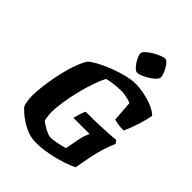

<svg xmlns="http://www.w3.org/2000/svg" viewBox="-269 -1100 1231 1231"><g transform="rotate(45 346.5 -484.0)"><path d="M283 0Q245 0 209.5 -13.5Q174 -27 144.5 -46.5Q115 -66 95.5 -84Q76 -102 69 -111Q62 -125 58.5 -150Q55 -175 55 -200Q55 -232 60 -274.5Q65 -317 73.5 -364Q82 -411 94 -456.5Q106 -502 121 -540.5Q136 -579 153 -603Q180 -625 221 -646Q262 -667 307.5 -683.5Q353 -700 395 -710Q437 -720 465 -720Q508 -720 552 -711Q596 -702 633 -686Q670 -670 691 -649Q682 -604 670.5 -566.5Q659 -529 647.5 -500Q636 -471 628 -453Q598 -453 574.5 -457Q551 -461 540 -465L530 -603Q520 -609 502.5 -613.5Q485 -618 468 -620.5Q451 -623 439 -623Q421 -623 397.5 -621Q374 -619 352 -615.5Q330 -612 314 -607Q297 -575 279.5 -524.5Q262 -474 248 -417Q234 -360 225.5 -304.5Q217 -249 217 -206Q217 -190 220 -171Q223 -152 225 -141Q231 -135 244 -126.5Q257 -118 272.5 -109.5Q288 -101 302.5 -95.5Q317 -90 326 -90Q347 -90 370 -94Q393 -98 413.5 -103.5Q434 -109 446 -111L465 -210Q469 -231 475 -248Q481 -265 489 -283H343Q349 -306 356 -329Q363 -352 371 -366Q398 -366 434 -366.5Q470 -367 508 -368.5Q546 -370 579.5 -372Q613 -374 637 -377L652 -356Q646 -341 636 -315.5Q626 -290 616 -256Q606 -222 598 -182L577 -69Q553 -56 504.5 -39.5Q456 -23 397 -11.5Q338 0 283 0ZM427 -776Q414 -776 396.5 -795Q379 -814 366.5 -838.5Q354 -863 354 -879Q354 -891 370.5 -906.5Q387 -922 410.5 -936Q434 -950 456.5 -959Q479 -968 490 -968Q504 -968 519 -948.5Q534 -929 545 -904.5Q556 -880 556 -864Q556 -851 540.5 -835.5Q525 -820 503 -806.5Q481 -793 460 -784.5Q439 -776 427 -776Z"/></g></svg>

Font: Texturina 12pt Black
Style: Italic
Weight: 900
Italic angle: -11°
Designer: Guillermo Torres Carreño
Foundry: Omnibus-Type
Version: Version 1.002